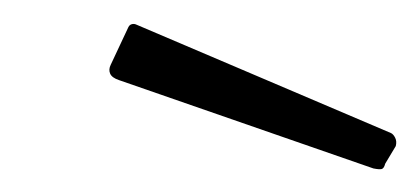

<svg xmlns="http://www.w3.org/2000/svg" viewBox="-20 -770 356 163"><path d="M89 -747Q90 -749 92 -749.5Q94 -750 96 -749L312 -657Q314 -656 315.5 -653Q317 -650 316 -646L307 -631Q306 -627 304 -626.5Q302 -626 297 -627L81 -702Q75 -704 73.5 -707.5Q72 -711 74 -715Z"/></svg>

Font: Libre Franklin Thin
Style: Italic
Weight: 100
Italic angle: -8°
Designer: Pablo Impallari, Rodrigo Fuenzalida, Nhung Nguyen
Foundry: Impallari Type
Version: Version 3.000